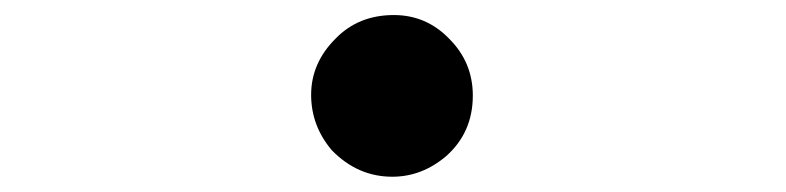

<svg xmlns="http://www.w3.org/2000/svg" viewBox="-20 -476 1040 254"><path d="M418.9 -277.3Q391.6 -309.6 391.6 -350.6Q391.6 -392.6 423.8 -424.8Q454.1 -456.1 501 -456.1Q543.9 -456.1 574.2 -424.8Q605.5 -393.6 605.5 -349.6Q605.5 -300.8 570.3 -269.5Q538.1 -242.2 499 -242.2Q453.1 -242.2 418.9 -277.3Z"/></svg>

Font: jf-openhuninn-1.0
Style: Regular
Weight: 400
Designer: [Kosugi Maru]
      Designed by Motoya company      

      [Varela Round]
      Joe Prince(Latin component); Avraham Co
Foundry: justfont CO.,LTD.
Version: 1.0